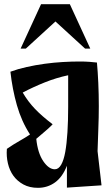

<svg xmlns="http://www.w3.org/2000/svg" viewBox="-20 -888 533 921"><path d="M301 12V-93Q280 -39 244 -13Q208 13 162 13Q122 13 92.5 -3Q63 -19 44.5 -44.5Q26 -70 18 -104Q10 -138 13 -174Q45 -196 73.5 -212Q102 -228 124 -243Q83 -306 61 -383.5Q39 -461 30 -544Q65 -557 107.5 -566.5Q150 -576 194 -582Q238 -588 281 -590.5Q324 -593 361 -593Q386 -593 408 -591.5Q430 -590 445 -588Q449 -545 451.5 -490.5Q454 -436 454 -379Q454 -325 451.5 -264Q449 -203 448 -163L467 1ZM232 -291Q213 -272 195.5 -257.5Q178 -243 154 -222Q161 -154 187.5 -115Q214 -76 243 -76Q261 -76 273.5 -98Q286 -120 293 -159Q300 -198 303.5 -253.5Q307 -309 307 -376V-527Q250 -515 194 -492.5Q138 -470 89 -444Q114 -401 147.5 -366Q181 -331 231 -293ZM104 -655H79L177 -868H315L413 -655H388L246 -785Z"/></svg>

Font: Trickster
Style: Regular
Weight: 400
Designer: Jean-Baptiste Morizot
Foundry: Jean-Baptiste Morizot
Version: Version 2.000;PS 2.0;hotconv 1.0.88;makeotf.lib2.5.647800